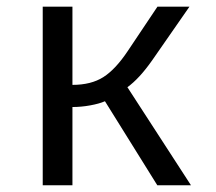

<svg xmlns="http://www.w3.org/2000/svg" viewBox="-20 -548 640 568"><path d="M106.4 -528.3H194.3V-296.9Q249.5 -296.9 285.6 -319.8Q321.8 -342.8 357.9 -397L445.8 -528.3H540.5L430.2 -369.6Q392.1 -315.4 356.9 -290L544.9 0H445.3L290.5 -248.5Q273.9 -241.2 247.1 -236.3Q220.2 -231.4 194.3 -231.4V0H106.4Z"/></svg>

Font: Courier New
Style: Regular
Weight: 400
Designer: Steve Matteson
Foundry: Ascender Corporation
Version: Version 2.00.3